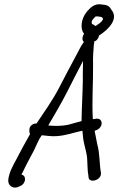

<svg xmlns="http://www.w3.org/2000/svg" viewBox="-20 -831 544 883"><path d="M404 -737C405 -740 413 -749 419 -755C423 -757 443 -754 448 -752C449 -752 453 -747 454 -744C449 -729 433 -721 419 -711C415 -715 409 -719 403 -721C402 -729 400 -729 403 -734ZM436 -668C460 -683 519 -728 501 -772C499 -777 496 -781 493 -785C483 -803 475 -808 451 -810C415 -817 397 -797 378 -776V-775C352 -744 348 -695 367 -676C359 -665 355 -646 366 -638C354 -623 345 -604 335 -585C307 -533 279 -480 250 -424C223 -372 183 -315 148 -263C135 -264 119 -255 116 -241C114 -231 115 -222 118 -214C96 -176 74 -134 54 -96C40 -70 21 -37 18 -3C16 17 33 38 61 30L62 29L72 25C100 14 103 -23 79 -28C79 -30 82 -35 84 -38C100 -73 119 -106 137 -141C148 -163 157 -189 172 -209C194 -207 217 -203 242 -205C285 -208 321 -222 359 -230C360 -217 362 -202 363 -190C368 -161 376 -138 380 -111C382 -97 382 -43 386 -28L387 -19C386 16 451 -2 444 -38C437 -75 439 -127 428 -164L415 -230H416C430 -233 444 -244 447 -259C450 -273 441 -288 422 -285L407 -283C402 -362 409 -454 408 -534C407 -566 409 -599 412 -630L413 -631C413 -634 414 -638 412 -640C423 -642 432 -652 436 -668ZM355 -274C350 -273 342 -271 336 -269L293 -257C264 -251 231 -251 202 -254C230 -302 262 -356 288 -407C313 -456 337 -504 362 -551C362 -523 360 -496 361 -464C360 -402 356 -337 355 -274Z"/></svg>

Font: Stray Cat
Style: BdCnObl
Weight: 700
Version: Version 1.0